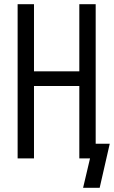

<svg xmlns="http://www.w3.org/2000/svg" viewBox="-20 -755 543 915"><path d="M455 140H376L409 0H358V-345H142V0H64V-735H142V-415H358V-735H436V-70H503Z"/></svg>

Font: Zed Sans
Style: Regular
Weight: 400
Designer: Belleve Invis
Foundry: Belleve Invis
Version: Version 1.0.0; ttfautohint (v1.8.4)